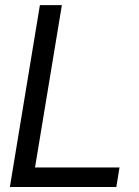

<svg xmlns="http://www.w3.org/2000/svg" viewBox="-20 -748 556 768"><path d="M19.5 0 139.6 -727.5H227.5L120.1 -78.1H458L445.3 0Z"/></svg>

Font: Inter Tight
Style: Italic
Weight: 400
Italic angle: -9.39999°
Designer: Rasmus Andersson
Foundry: rsms
Version: Version 3.002